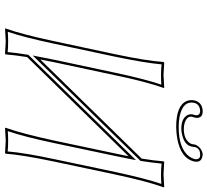

<svg xmlns="http://www.w3.org/2000/svg" viewBox="-52 -794 848 785"><g transform="rotate(90 372.5 -401.0)"><path d="M200.7 -444.8Q228 -574.2 232.9 -645L235.8 -647.9Q237.8 -647.9 286.1 -645Q286.1 -645 338.9 -647.9V-645Q314.5 -577.6 286.6 -444.8L234.4 -200.2Q228 -170.9 222.7 -141.1L627.9 -555.7Q636.2 -606.4 639.2 -645L641.6 -647.9Q643.6 -647.9 691.9 -645Q691.9 -645 744.6 -647.9L745.1 -645Q720.7 -577.6 692.4 -444.8L640.6 -200.2Q613.3 -70.8 607.9 0L605.5 2.9Q603.5 2.9 555.2 0Q555.2 0 502.4 2.9L502 0Q526.4 -68.8 554.7 -200.2L606.4 -444.8Q613.3 -476.1 618.2 -502L212.9 -87.4Q204.6 -36.1 202.1 0L199.2 2.9Q197.3 2.9 148.9 0Q148.9 0 96.2 2.9V0Q120.6 -68.8 148.4 -200.2ZM505.9 -728Q547.4 -728 564.5 -752.4Q567.9 -757.8 568.8 -762.2Q569.3 -765.1 570.3 -771.5Q570.8 -774.4 570.8 -774.9Q583 -801.3 609.9 -805.2Q645.5 -803.2 640.1 -772Q627.9 -715.3 543.5 -700.7Q522 -697.3 499 -696.8Q411.1 -696.8 392.6 -739.7Q386.7 -754.9 390.1 -772Q398.9 -804.2 434.1 -805.2Q460.9 -805.2 461.4 -782.2Q461.4 -778.3 460.9 -774.9Q460.9 -773.9 459.5 -771Q457.5 -764.6 457 -762.2Q452.6 -741.7 481 -731.9Q492.7 -728 505.9 -728ZM210.4 -442.9 158.2 -197.8Q132.3 -75.2 109.4 -8.3Q127.9 -9.8 148.9 -9.8Q174.3 -9.8 192.4 -7.8Q195.3 -42.5 203.1 -88.4L203.6 -92.3L634.3 -532.7L627.9 -500Q622.6 -473.6 616.2 -442.9L564.5 -197.8Q538.6 -75.2 515.6 -8.3Q534.2 -9.8 555.2 -9.8Q580.6 -9.8 598.6 -7.8Q604.5 -78.6 630.9 -202.1L682.6 -447.3Q709 -570.8 731.4 -636.2Q712.9 -634.8 691.9 -634.8Q666.5 -634.8 648.4 -637.2Q645 -600.1 637.7 -553.7L637.2 -550.8L206.5 -110.4L212.9 -143.1Q218.8 -173.8 224.6 -202.1L276.9 -447.3Q303.2 -570.8 325.7 -636.2Q307.1 -634.8 286.1 -634.8Q260.7 -634.8 242.7 -637.2Q236.3 -565.9 210.4 -442.9ZM505.9 -717.8Q463.4 -717.8 449.7 -743.7Q445.3 -753.9 447.3 -764.2Q448.2 -769 450.7 -776.4Q451.2 -777.3 450.7 -776.9Q451.7 -793.9 434.1 -794.9Q405.3 -793.5 399.9 -770Q390.6 -725.6 453.1 -711.4Q454.1 -711.4 455.1 -710.9Q475.6 -707 499 -707Q586.9 -707 619.6 -750.5Q627.4 -762.2 630.4 -773.9Q632.3 -791 619.1 -794.4Q614.7 -794.9 609.9 -794.9Q585.9 -793.9 580.6 -772.9Q580.1 -765.1 578.6 -759.8Q572.8 -731 530.8 -721.2Q518.1 -717.8 505.9 -717.8Z"/></g></svg>

Font: Linux Biolinum Outline O
Style: Italic
Weight: 400
Italic angle: -12°
Designer: Philipp H. Poll
Foundry: Philipp H. Poll
Version: Version 0.6.2